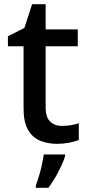

<svg xmlns="http://www.w3.org/2000/svg" viewBox="-20 -680 423 921"><path d="M277 -76Q298 -76 320 -79.5Q342 -83 358 -89V-9Q340 -1 311.5 4.5Q283 10 254 10Q210 10 173 -5Q136 -20 114.5 -57Q93 -94 93 -160V-458H18V-506L97 -546L134 -660H199V-539H353V-458H199V-162Q199 -118 220.5 -97Q242 -76 277 -76ZM292 70Q283 99 260.5 143Q238 187 212 221H152V209Q159 191 167 164.5Q175 138 181 110Q187 82 190 61H292Z"/></svg>

Font: Noto Sans Kannada Medium
Style: Regular
Weight: 500
Designer: Jelle Bosma - Monotype Design Team
Foundry: Monotype Imaging Inc.
Version: Version 2.005; ttfautohint (v1.8.4.7-5d5b)